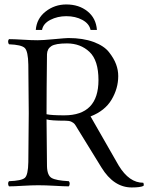

<svg xmlns="http://www.w3.org/2000/svg" viewBox="-20 -824 665 854"><path d="M139.2 -690.9Q143.1 -741.7 183.1 -772.9Q223.1 -804.2 274.9 -804.2Q331.1 -804.2 369.1 -773.7Q407.2 -743.2 411.1 -690.9H382.8Q377 -718.8 346.4 -735.4Q315.9 -752 274.9 -752Q235.8 -752 203.9 -735.6Q171.9 -719.2 167 -690.9ZM187 -293Q187 -234.9 189 -85Q189.9 -43.9 209.5 -32.5Q229 -21 286.1 -18.1Q290 -14.2 290 -7.1Q290 0 286.1 4.9Q266.1 4.9 223.6 2.4Q181.2 0 149.9 0Q122.1 0 81.5 2.4Q41 4.9 20 4.9Q16.1 0 16.1 -7.1Q16.1 -14.2 20 -18.1Q76.2 -20 90.6 -33Q105 -45.9 106 -103Q107.9 -253.9 107.9 -320.8Q107.9 -369.6 106 -536.1Q105 -596.2 90.1 -610.6Q75.2 -625 20 -627Q16.1 -631.8 16.1 -638.9Q16.1 -646 20 -649.9Q42 -649.9 81.5 -647.5Q121.1 -645 147.9 -645Q169.9 -645 221.4 -649.9Q272.9 -654.8 284.2 -654.8Q349.1 -654.8 396 -637.5Q442.9 -620.1 464.8 -592Q486.8 -564 496.3 -538.1Q505.9 -512.2 505.9 -485.8Q505.9 -430.7 476.3 -380.9Q446.8 -331.1 382.8 -306.2L507.8 -87.9Q554.7 -10.7 617.2 -11.2Q621.1 -3.4 618.2 2.9Q604 9.8 565.9 9.8Q485.8 9.8 431.2 -79.1L324.2 -252.9Q315.4 -268.1 311.3 -272.9Q307.1 -277.8 297.6 -282.5Q288.1 -287.1 272 -287.1Q206.1 -287.1 187 -293ZM189 -583Q187 -417 187 -320.8V-315.9Q209 -311 266.1 -311Q418 -311 418 -467.8Q418 -555.7 377.9 -593.3Q337.9 -630.9 277.8 -630.9Q227.1 -630.9 208.5 -618.9Q189.9 -606.9 189 -583Z"/></svg>

Font: Linux Libertine Display
Style: Regular
Weight: 400
Designer: Philipp H. Poll
Foundry: Philipp H. Poll
Version: Version 5.0.9